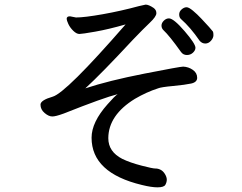

<svg xmlns="http://www.w3.org/2000/svg" viewBox="-20 -763 1040 824"><path d="M782.2 -526.9Q766.1 -526.9 756.8 -540Q707 -609.9 681.2 -633.8Q673.3 -641.6 673.1 -652.8Q672.9 -664.1 682.9 -674.1Q692.9 -684.1 705.1 -684.1Q725.1 -684.1 772 -629.6Q818.8 -575.2 818.8 -558.1Q818.8 -546.9 808.1 -536.9Q797.4 -526.9 782.2 -526.9ZM836.9 -587.9Q796.9 -646 756.8 -681.2Q749 -688 749 -701.2Q749 -713.4 759.5 -722.7Q770 -731.9 780.8 -731.9Q790.5 -731.9 808.3 -717Q826.2 -702.1 844.5 -682.6Q862.8 -663.1 877 -647.5Q891.1 -631.8 893.6 -627.9Q896 -624 896 -612.1Q896 -600.1 885.5 -588.1Q875 -576.2 861.1 -576.2Q847.2 -576.2 836.9 -587.9ZM655.8 41Q629.9 41 588.9 30.8Q373 -21 373 -171.9Q373 -238.8 441.9 -315.9Q472.7 -351.1 484.9 -358.9Q424.8 -343.8 253.9 -275.9Q217.8 -262.7 204.1 -263.2Q189 -263.2 171.4 -278.1Q153.8 -293 153.8 -314Q153.8 -333 206.1 -348.1Q263.2 -364.3 519 -658.2Q445.8 -637.2 388.9 -627.2Q332 -617.2 320.8 -617.2Q308.6 -617.2 294.7 -630.6Q280.8 -644 273.4 -659.9Q266.1 -675.8 266.1 -682.1Q266.1 -693.4 280.8 -692.9L306.2 -688Q342.3 -688 420.7 -701.9Q499 -715.8 576.2 -736.8L605 -743.2Q618.2 -743.2 639.2 -729Q651.4 -720.2 651.1 -706.1Q650.9 -691.9 623 -665.5Q595.2 -639.2 549.8 -591.8Q416 -447.8 346.2 -383.8Q446.3 -417 599.6 -447Q752.9 -477.1 766.1 -477.1Q789.1 -476.1 807.6 -463.1Q826.2 -450.2 826.2 -429.2Q826.2 -410.2 800.5 -404.5Q774.9 -398.9 722.9 -394Q670.9 -389.2 658.2 -383.8Q608.4 -367.7 559.1 -338.9Q445.3 -269 444.8 -169.9Q444.8 -111.8 504.9 -81.1Q538.1 -64.9 588.9 -51.8Q635.7 -39.6 647 -39.8Q658.2 -40 669.2 -34.4Q680.2 -28.8 688 -15.9Q695.8 -2.9 695.8 8.1Q695.8 19 689.7 30Q683.6 41 655.8 41Z"/></svg>

Font: LXGW WenKai Screen R
Style: Regular
Weight: 400
Designer: Fontworks Inc.
Version: Version 1.235;May 31, 2022